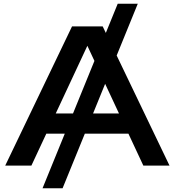

<svg xmlns="http://www.w3.org/2000/svg" viewBox="-20 -892 941 1034"><path d="M722 -872 317 122H209L614 -872ZM185 -281H709V-172H185ZM893 0H752L425 -700H476L149 0H8L368 -750H533Z"/></svg>

Font: Unbounded Variable
Style: Regular
Weight: 400
Designer: Luke Prowse, Jean-Baptiste Morizot, Fátima Lázaro, Florian Runge
Foundry: NaN
Version: Version 1.600;FEAKit 1.0